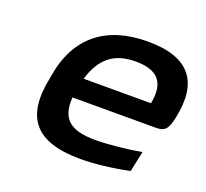

<svg xmlns="http://www.w3.org/2000/svg" viewBox="-96 -623 798 745"><g transform="rotate(20 303.0 -250.0)"><path d="M598 -270C630 -423 571 -509 396 -509C226 -509 116 -426 88 -256L86 -244C51 -74 116 9 304 9C362 9 432 1 504 -14L522 -99C472 -89 386 -80 334 -80C228 -80 188 -116 194 -205H537C576 -205 587 -218 598 -270ZM210 -288C237 -378 288 -420 378 -420C474 -420 505 -373 488 -288Z"/></g></svg>

Font: LT Wave Medium
Style: Italic
Weight: 500
Designer: Daniel Lyons
Version: Version 2.5 (Glyphs App)